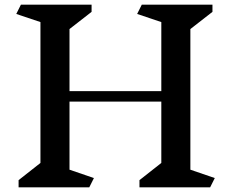

<svg xmlns="http://www.w3.org/2000/svg" viewBox="-20 -806 994 826"><path d="M884 0H580V-31L674 -105V-369H279V-76L384 -40L364 0H60V-31L154 -105V-711L50 -746L70 -786H374V-755L279 -681V-414H674V-711L570 -746L590 -786H894V-755L799 -681V-76L904 -40Z"/></svg>

Font: Inknut Antiqua
Style: Regular
Weight: 400
Designer: Claus Eggers Sørensen
Foundry: Claus Eggers Sørensen
Version: Version 1.003; ttfautohint (v1.8.2) -l 8 -r 50 -G 200 -x 14 